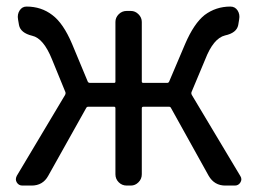

<svg xmlns="http://www.w3.org/2000/svg" viewBox="-20 -577 800 597"><path d="M575.2 -290Q574.2 -286.1 576.2 -282.2L727.5 -29.3Q730.5 -24.4 730.5 -19.5Q730.5 -14.6 727.5 -9.8Q721.7 0 710 0H680.7Q646.5 0 628.9 -30.3L511.7 -241.2Q509.8 -245.1 505.9 -245.1H425.8Q420.9 -245.1 420.9 -240.2V-35.2Q420.9 -20.5 410.6 -10.3Q400.4 0 386.7 0H374Q359.4 0 349.1 -10.3Q338.9 -20.5 338.9 -35.2V-240.2Q338.9 -245.1 335 -245.1H253.9Q250 -245.1 248 -241.2L129.9 -30.3Q113.3 0 78.1 0H49.8Q38.1 0 32.2 -9.8Q29.3 -14.6 29.3 -19.5Q29.3 -24.4 32.2 -30.3L182.6 -282.2Q184.6 -286.1 183.6 -290L141.6 -392.6Q115.2 -458 80.1 -465.8Q43.9 -474.6 39.1 -499L36.1 -516.6Q33.2 -532.2 41 -544.4Q48.8 -556.6 62.5 -556.6Q108.4 -556.6 142.6 -530.3Q176.8 -504.9 204.1 -440.4L252.9 -323.2Q254.9 -319.3 259.8 -319.3H335Q338.9 -319.3 338.9 -323.2V-508.8Q338.9 -522.5 349.1 -532.7Q359.4 -543 374 -543H386.7Q400.4 -543 410.6 -532.7Q420.9 -522.5 420.9 -508.8V-323.2Q420.9 -319.3 425.8 -319.3H500Q503.9 -319.3 505.9 -323.2L555.7 -440.4Q583 -503.9 616.2 -530.3Q651.4 -556.6 696.3 -556.6Q710.9 -556.6 718.8 -544.4Q726.6 -532.2 723.6 -516.6L720.7 -499Q715.8 -474.6 679.7 -466.8Q643.6 -458 618.2 -392.6Z"/></svg>

Font: Gen Jyuu GothicL Regular
Style: Regular
Weight: 400
Designer: [Source Han Sans]
Ryoko NISHIZUKA  (kana & ideographs); Paul D. Hunt (Latin, Greek & Cyrillic); Wenlong ZHANG  (bopomofo
Version: Version 1.002.20150607